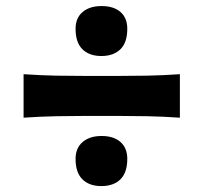

<svg xmlns="http://www.w3.org/2000/svg" viewBox="-20 -655 678 640"><path d="M317.9 -468.3Q277.8 -468.3 254.9 -490.7Q231.9 -513.2 231.9 -559.1Q231.9 -595.2 255.4 -615Q278.8 -634.8 318.8 -634.8Q358.9 -634.8 381.6 -615Q404.3 -595.2 404.3 -559.1Q404.3 -513.2 381.3 -490.7Q358.4 -468.3 317.9 -468.3ZM58.6 -262.7V-407.7Q114.7 -403.8 167.2 -402.8Q219.7 -401.9 265.6 -401.9H372.6Q418.9 -401.9 471.2 -402.8Q523.4 -403.8 579.6 -407.7V-262.7Q523.4 -266.6 471.2 -267.6Q418.9 -268.6 372.6 -268.6H265.6Q219.7 -268.6 167.2 -267.6Q114.7 -266.6 58.6 -262.7ZM317.9 -34.7Q277.8 -34.7 254.9 -57.1Q231.9 -79.6 231.9 -125.5Q231.9 -161.6 255.4 -181.6Q278.8 -201.7 318.8 -201.7Q358.9 -201.7 381.6 -181.6Q404.3 -161.6 404.3 -125.5Q404.3 -79.6 381.3 -57.1Q358.4 -34.7 317.9 -34.7Z"/></svg>

Font: Pinar-DS2-FD Bold
Style: Regular
Weight: 700
Designer: Amin Abedi
Version: Version 3.000